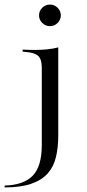

<svg xmlns="http://www.w3.org/2000/svg" viewBox="-68 -633 384 846"><path d="M116.1 -206.5V-335.5Q116.1 -371 101.2 -385.9Q86.3 -400.8 46 -404L31.5 -405.6V-414.5Q50.8 -413.7 61.7 -413.3Q72.6 -412.9 84.7 -412.9Q114.5 -412.9 141.1 -415.7Q167.7 -418.5 188.7 -424.2V-414.5V-206.5ZM-47.6 192.7V184.7Q36.3 182.3 76.2 141.1Q116.1 100 116.1 6.5V-206.5H188.7V-36.3Q188.7 16.1 178.6 58.9Q168.5 101.6 142.3 131Q116.1 160.5 70.2 176.6Q24.2 192.7 -47.6 192.7ZM152.4 -517.7Q132.3 -517.7 118.1 -531.9Q104 -546 104 -565.3Q104 -584.7 118.1 -598.8Q132.3 -612.9 152.4 -612.9Q171.8 -612.9 185.9 -598.8Q200 -584.7 200 -565.3Q200 -546 185.9 -531.9Q171.8 -517.7 152.4 -517.7Z"/></svg>

Font: Playfair 144pt SemiExpanded Light
Style: Regular
Weight: 300
Width: 6
Designer: Claus Eggers Sørensen
Foundry: Claus Eggers Sørensen
Version: Version 2.203